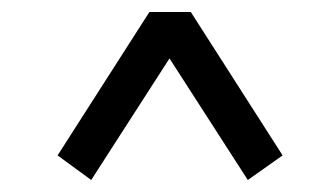

<svg xmlns="http://www.w3.org/2000/svg" viewBox="-20 -476 535 320"><path d="M76 -217 229 -456H298L451 -217L393 -176L241 -412H284L132 -176Z"/></svg>

Font: Lisu Bosa Black
Style: Italic
Weight: 900
Italic angle: -19°
Designer: David Morse, Annie Olsen, Victor Gaultney, Frank Grießhammer (Latin)
Foundry: SIL International
Version: Version 2.000